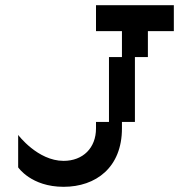

<svg xmlns="http://www.w3.org/2000/svg" viewBox="-20 -720 690 740"><path d="M450 -500H400V-250H350V-225C350 -150 300 -100 225 -100C125 -100 50 -200 50 -200V-75C50 -75 100 0 225 0C350 0 450 -75 450 -225V-250H500V-500H550V-600H650V-700H350V-600H450Z"/></svg>

Font: LS-VG5000 Shifted
Style: Regular
Weight: 400
Designer: Justin Bihan, 2021
Foundry: Justin Bihan, 2021
Version: Version 1.000;Glyphs 3.1.2 (3151)